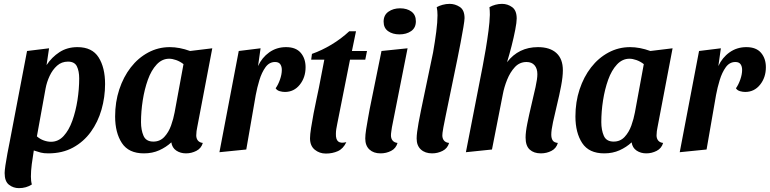

<svg xmlns="http://www.w3.org/2000/svg" viewBox="-20 -774 3985 994"><path d="M78 200Q49 200 26.5 182.5Q4 165 4 122Q4 110 8 82Q12 54 18.5 20Q25 -14 31 -44L120 -510L234 -524L221 -437Q248 -478 288 -504Q328 -530 381 -530Q457 -530 490.5 -477Q524 -424 524 -339Q524 -271 505.5 -206.5Q487 -142 450 -91Q413 -40 358 -10Q303 20 230 20Q206 20 191 16Q176 12 155 5Q149 41 144.5 76Q140 111 140 140Q140 164 145 181Q116 200 78 200ZM244 -40Q282 -40 309.5 -70Q337 -100 354.5 -149Q372 -198 381 -255.5Q390 -313 390 -368Q390 -406 378 -430.5Q366 -455 332 -455Q299 -455 275.5 -434Q252 -413 237 -381Q222 -349 216 -316L171 -68Q187 -54 206.5 -47Q226 -40 244 -40Z M725 20Q646 20 611 -33.5Q576 -87 576 -171Q576 -246 597.5 -311Q619 -376 657 -425Q695 -474 747 -502Q799 -530 859 -530Q909 -530 964 -510L1079 -524L1001 -115Q999 -107 997.5 -95Q996 -83 996 -73Q996 -57 1004.5 -46.5Q1013 -36 1030 -34Q1022 -6 996.5 7Q971 20 943 20Q914 20 892.5 5.5Q871 -9 867 -37Q840 -12 804.5 4Q769 20 725 20ZM774 -41Q808 -41 830.5 -65Q853 -89 865.5 -124Q878 -159 884 -192L930 -442Q912 -456 892 -463Q872 -470 856 -470Q819 -470 791 -440Q763 -410 745.5 -361Q728 -312 719 -254.5Q710 -197 710 -142Q710 -101 723 -71Q736 -41 774 -41Z M1116 14 1216 -510 1329 -524 1316 -432Q1336 -476 1374 -503Q1412 -530 1461 -530Q1512 -530 1537 -500.5Q1562 -471 1562 -426Q1562 -373 1532 -335.5Q1502 -298 1455 -298Q1442 -298 1428 -302Q1414 -306 1407 -317Q1420 -335 1429.5 -362Q1439 -389 1439 -412Q1439 -430 1431 -441.5Q1423 -453 1404 -453Q1374 -453 1354.5 -426Q1335 -399 1323 -359.5Q1311 -320 1304 -282L1255 0Z M1667 21Q1634 21 1609.5 1Q1585 -19 1585 -58Q1585 -77 1590.5 -112Q1596 -147 1603.5 -187Q1611 -227 1619 -263Q1627 -299 1631 -320L1659 -465H1591L1595 -495Q1646 -513 1696 -543Q1746 -573 1788 -612H1823L1802 -510H1880L1871 -465H1792L1726 -133Q1723 -119 1721 -106Q1719 -93 1719 -82Q1718 -52 1731 -41.5Q1744 -31 1773 -38Q1757 -4 1729 8.5Q1701 21 1667 21Z M2048 -596Q2013 -596 1989.5 -612.5Q1966 -629 1966 -662Q1966 -696 1991 -713.5Q2016 -731 2051 -731Q2087 -731 2110 -714Q2133 -697 2133 -664Q2133 -630 2108.5 -613Q2084 -596 2048 -596ZM1950 20Q1914 20 1892.5 0Q1871 -20 1871 -57Q1871 -75 1875.5 -104.5Q1880 -134 1885.5 -163Q1891 -192 1894 -210L1955 -510L2090 -524L2009 -115Q2008 -107 2006 -94.5Q2004 -82 2004 -73Q2004 -57 2012.5 -46.5Q2021 -36 2038 -34Q2030 -6 2005 7Q1980 20 1950 20Z M2217 20Q2181 20 2159 0Q2137 -20 2137 -57Q2137 -84 2147 -138.5Q2157 -193 2176 -282Q2195 -371 2222 -502Q2232 -559 2238.5 -609.5Q2245 -660 2245 -695Q2245 -719 2241 -737Q2253 -744 2271 -749Q2289 -754 2308 -754Q2336 -754 2360.5 -738Q2385 -722 2385 -680Q2385 -669 2379 -633Q2373 -597 2364.5 -552.5Q2356 -508 2348 -469Q2325 -358 2310.5 -287Q2296 -216 2287.5 -175.5Q2279 -135 2275.5 -115Q2272 -95 2271 -87Q2270 -79 2270 -73Q2270 -57 2278.5 -46.5Q2287 -36 2305 -34Q2297 -6 2271.5 7Q2246 20 2217 20Z M2780 20Q2744 20 2722.5 0.5Q2701 -19 2701 -62Q2701 -90 2710 -135Q2719 -180 2731 -230Q2743 -280 2752.5 -323Q2762 -366 2762 -390Q2762 -419 2747.5 -436Q2733 -453 2706 -453Q2670 -453 2645.5 -426.5Q2621 -400 2605.5 -361.5Q2590 -323 2583 -285L2527 0L2392 14L2479 -432Q2487 -473 2495 -521Q2503 -569 2509 -615Q2515 -661 2516 -697Q2516 -708 2515.5 -718Q2515 -728 2514 -737Q2528 -745 2545 -749.5Q2562 -754 2579 -754Q2608 -754 2631.5 -737Q2655 -720 2655 -678Q2655 -659 2647.5 -620Q2640 -581 2628.5 -536Q2617 -491 2605 -452Q2665 -530 2765 -530Q2827 -530 2860.5 -499.5Q2894 -469 2894 -410Q2894 -377 2885 -329.5Q2876 -282 2864 -233Q2852 -184 2843 -142Q2834 -100 2834 -77Q2834 -59 2841 -47.5Q2848 -36 2868 -34Q2860 -6 2835 7Q2810 20 2780 20Z M3108 20Q3029 20 2994 -33.5Q2959 -87 2959 -171Q2959 -246 2980.5 -311Q3002 -376 3040 -425Q3078 -474 3130 -502Q3182 -530 3242 -530Q3292 -530 3347 -510L3462 -524L3384 -115Q3382 -107 3380.5 -95Q3379 -83 3379 -73Q3379 -57 3387.5 -46.5Q3396 -36 3413 -34Q3405 -6 3379.5 7Q3354 20 3326 20Q3297 20 3275.5 5.5Q3254 -9 3250 -37Q3223 -12 3187.5 4Q3152 20 3108 20ZM3157 -41Q3191 -41 3213.5 -65Q3236 -89 3248.5 -124Q3261 -159 3267 -192L3313 -442Q3295 -456 3275 -463Q3255 -470 3239 -470Q3202 -470 3174 -440Q3146 -410 3128.5 -361Q3111 -312 3102 -254.5Q3093 -197 3093 -142Q3093 -101 3106 -71Q3119 -41 3157 -41Z M3499 14 3599 -510 3712 -524 3699 -432Q3719 -476 3757 -503Q3795 -530 3844 -530Q3895 -530 3920 -500.5Q3945 -471 3945 -426Q3945 -373 3915 -335.5Q3885 -298 3838 -298Q3825 -298 3811 -302Q3797 -306 3790 -317Q3803 -335 3812.5 -362Q3822 -389 3822 -412Q3822 -430 3814 -441.5Q3806 -453 3787 -453Q3757 -453 3737.5 -426Q3718 -399 3706 -359.5Q3694 -320 3687 -282L3638 0Z"/></svg>

Font: Sansita Swashed Medium
Style: Regular
Weight: 500
Designer: Pablo Cosgaya
Foundry: Omnibus-Type
Version: Version 1.003; ttfautohint (v1.8.3)